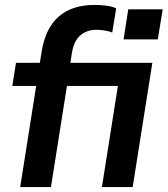

<svg xmlns="http://www.w3.org/2000/svg" viewBox="-20 -760 681 780"><path d="M62 0 127 -411H30L45 -505H142L150 -555Q182 -740 365 -740Q387 -740 411.5 -737Q436 -734 452 -726L436 -628Q424 -633 406.5 -636Q389 -639 372 -639Q333 -639 306.5 -616.5Q280 -594 272 -544L266 -505H599L519 0H394L459 -411H252L187 0ZM482 -600 501 -722H641L621 -600Z"/></svg>

Font: Mulish
Style: Bold Italic
Weight: 700
Italic angle: -9°
Designer: Vernon Adams
Foundry: Vernon Adams
Version: Version 3.603; ttfautohint (v1.8.3)